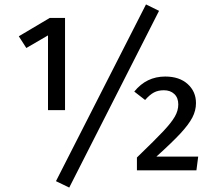

<svg xmlns="http://www.w3.org/2000/svg" viewBox="-20 -770 972 868"><path d="M274 -272H197V-610L99 -553L65 -606L205 -689H274ZM699 -721 293 78 233 49 640 -750ZM866 -304Q866 -270 849.5 -238.5Q833 -207 796 -167Q759 -127 687 -62H876L868 0H599V-58Q683 -139 719 -177.5Q755 -216 770.5 -243Q786 -270 786 -298Q786 -328 768 -345Q750 -362 721 -362Q695 -362 676 -352Q657 -342 636 -318L587 -356Q642 -424 727 -424Q791 -424 828.5 -390Q866 -356 866 -304Z"/></svg>

Font: Wolseley Sans
Style: Regular
Weight: 400
Designer: Carrois Corporate & Edenspiekermann AG
Foundry: Carrois Corporate GbR & Edenspiekermann AG
Version: Version 4.202